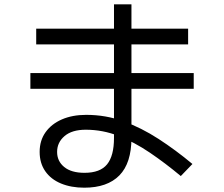

<svg xmlns="http://www.w3.org/2000/svg" viewBox="-20 -820 1040 891"><path d="M873 -59 819 -3Q747 -63 675.5 -111.5Q604 -160 530.5 -189Q457 -218 378 -218Q314 -218 279.5 -188.5Q245 -159 245 -115Q245 -72 278 -45Q311 -18 372 -18Q445 -18 477 -57.5Q509 -97 509 -180V-800H590V-180Q590 -63 534 -6Q478 51 371 51Q310 51 263 31.5Q216 12 190 -25.5Q164 -63 164 -115Q164 -168 191.5 -206.5Q219 -245 267.5 -266Q316 -287 380 -287Q471 -287 553.5 -257Q636 -227 715.5 -175.5Q795 -124 873 -59ZM853 -687V-614H148V-687ZM879 -481V-408H121V-481Z"/></svg>

Font: Murecho Thin
Style: Regular
Weight: 400
Version: Version 1.010